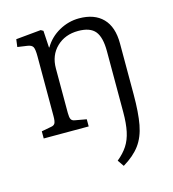

<svg xmlns="http://www.w3.org/2000/svg" viewBox="-111 -611 842 932"><g transform="rotate(-15 310.5 -145.0)"><path d="M371 -519Q448 -519 490 -476Q532 -433 532 -350V-94Q532 -2 521 57Q510 116 480.5 156Q451 196 396 229L374 197Q406 171 425 142Q444 113 452.5 73Q461 33 461 -24V-330Q461 -400 436 -430.5Q411 -461 351 -461Q285 -461 242.5 -420Q200 -379 200 -313V-89Q200 -67 205 -57.5Q210 -48 225 -46L281 -36V0H55V-36L103 -45Q118 -47 123.5 -56.5Q129 -66 129 -93V-393Q129 -429 122.5 -440.5Q116 -452 95 -455L46 -462L51 -500L177 -512L189 -505L194 -420H196Q223 -466 270.5 -492.5Q318 -519 371 -519Z"/></g></svg>

Font: Literata 12pt Light
Style: Regular
Weight: 300
Designer: Latin by Veronika Burian and Jose Scaglione. Greek by Irene Vlachou. Cyrillic by Vera Evstafieva.
Foundry: TypeTogether
Version: Version 3.002